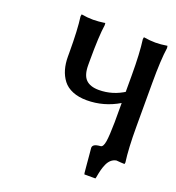

<svg xmlns="http://www.w3.org/2000/svg" viewBox="-139 -762 913 998"><g transform="rotate(20 317.0 -262.5)"><path d="M495.1 -182.1V-289.1Q412.6 -240.2 318.8 -240.2Q273.9 -240.2 240.5 -253.9Q207 -267.6 187.7 -292.7Q168.5 -317.9 159.2 -349.9Q149.9 -381.8 149.9 -420.9V-442.9Q149.9 -568.8 140.1 -639.2L142.1 -650.9Q176.3 -645 207 -645Q221.7 -645 238.3 -646.5Q254.9 -647.9 263.7 -649.4L272.9 -650.9L273.9 -639.2Q264.2 -574.2 264.2 -442.9V-415Q264.2 -359.4 288.1 -335.7Q312 -312 359.9 -312Q436 -312 502 -355L495.1 -351.1V-441.9Q495.1 -564.5 484.9 -638.2L486.8 -649.9Q522.9 -644 551.8 -644Q581.1 -644 617.2 -649.9L619.1 -638.2Q608.9 -570.3 608.9 -441.9V-201.2Q608.9 -78.6 619.1 -4.9L617.2 3.9Q616.7 3.9 606.7 3.4Q596.7 2.9 596.2 2.9Q580.6 1 571.8 1Q555.7 3.9 543.7 14.4Q531.7 24.9 523.9 42.2Q516.1 59.6 511.7 76.9Q507.3 94.2 502.9 119.1L501 126H439.9L438 118.2Q436.5 104 434.1 76.4Q431.6 48.8 429.7 26.1Q427.7 3.4 425.8 -16.1Q425.8 -26.4 435.1 -32.7Q444.3 -39.1 469.2 -41Q483.4 -42.5 488.8 -75.2Q494.1 -107.9 495.1 -182.1Z"/></g></svg>

Font: Linear Smooth
Style: Bold
Weight: 700
Designer: Philipp H. Poll, Flanker
Foundry: Philipp H. Poll, reworked by Flanker
Version: Version 1.061 | FøM Fix